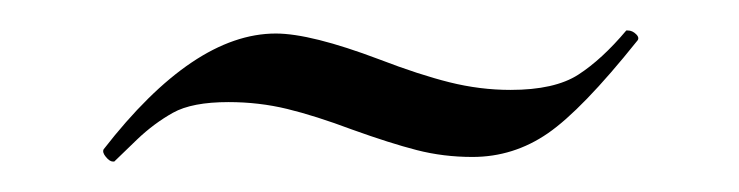

<svg xmlns="http://www.w3.org/2000/svg" viewBox="-20 -299 485 126"><path d="M391 -279H392Q395 -279 397.5 -276.5Q400 -274 398 -272Q362 -227 339.5 -211.5Q317 -196 290 -196Q271 -196 253.5 -200.5Q236 -205 211 -214Q187 -223 168.5 -227.5Q150 -232 130 -232Q106 -232 93.5 -225Q81 -218 70 -207.5Q59 -197 55 -193H54Q52 -193 49.5 -196Q47 -199 48 -201Q107 -277 161 -277Q184 -277 229 -260Q255 -250 275 -245Q295 -240 315 -240Q344 -240 359.5 -250Q375 -260 391 -279Z"/></svg>

Font: Cormorant SC
Style: Regular
Weight: 400
Designer: Christian Thalmann (Catharsis Fonts)
Foundry: Catharsis Fonts
Version: Version 4.000